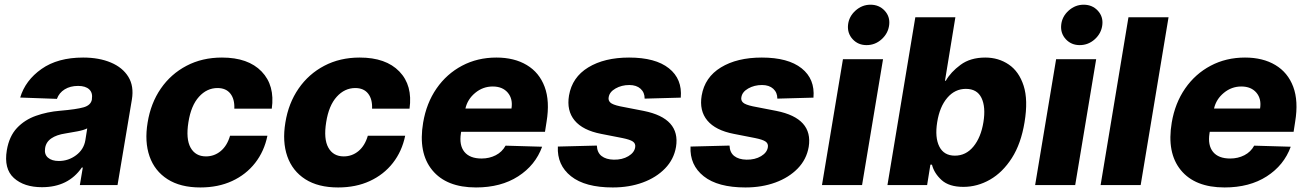

<svg xmlns="http://www.w3.org/2000/svg" viewBox="-20 -802 5666 832"><path d="M161.9 9.2Q84.2 9.2 40.1 -30.7Q-3.9 -70.7 9.6 -151.3Q19.9 -211.6 53.4 -247.3Q87 -283 135.8 -300.2Q184.7 -317.5 240.4 -322.1Q311.1 -328.1 342.3 -337Q373.6 -345.9 378.2 -370.7V-372.5Q382.5 -399.9 366.5 -414.8Q350.5 -429.7 318.5 -429.7Q284.4 -429.7 260.3 -414.8Q236.2 -399.9 226.6 -373.6L67.5 -379.3Q89.8 -453.8 160 -503.2Q230.1 -552.6 340.2 -552.6Q409.1 -552.6 460.2 -531.1Q511.4 -509.6 536.2 -469.1Q561.1 -428.6 551.5 -370.7L489.3 0H326L338.8 -76H334.5Q275.9 9.2 161.9 9.2ZM235.1 -104.4Q276.3 -104.4 309.7 -129.3Q343 -154.1 349.8 -193.9L358 -245.7Q342.7 -237.9 315.2 -232.8Q287.6 -227.6 263.5 -223.7Q225.1 -218 202.2 -202.2Q179.3 -186.4 175.4 -159.8Q171.2 -133.2 187.9 -118.8Q204.5 -104.4 235.1 -104.4Z M848.4 10.3Q761.7 10.3 706 -25.4Q650.2 -61.1 628 -124.5Q605.8 -187.9 619.7 -271Q633.2 -354.8 676.8 -418.1Q720.5 -481.5 788.4 -517Q856.2 -552.6 941.8 -552.6Q1055.4 -552.6 1113.6 -492.2Q1171.9 -431.8 1157.7 -331H995.4Q997.2 -372.5 978.2 -396.5Q959.2 -420.5 922.6 -420.5Q876.4 -420.5 842.2 -382.6Q807.9 -344.8 796.5 -272.7Q784.8 -199.9 805.9 -162.1Q827.1 -124.3 872.5 -124.3Q908.7 -124.3 936.6 -147.5Q964.5 -170.8 976.9 -213.8H1138.8Q1125 -146.3 1085.6 -95.9Q1046.2 -45.5 985.8 -17.6Q925.4 10.3 848.4 10.3Z M1445.3 10.3Q1358.7 10.3 1302.9 -25.4Q1247.2 -61.1 1225 -124.5Q1202.8 -187.9 1216.6 -271Q1230.1 -354.8 1273.8 -418.1Q1317.5 -481.5 1385.3 -517Q1453.1 -552.6 1538.7 -552.6Q1652.3 -552.6 1710.6 -492.2Q1768.8 -431.8 1754.6 -331H1592.3Q1594.1 -372.5 1575.1 -396.5Q1556.1 -420.5 1519.5 -420.5Q1473.4 -420.5 1439.1 -382.6Q1404.8 -344.8 1393.5 -272.7Q1381.7 -199.9 1402.9 -162.1Q1424 -124.3 1469.5 -124.3Q1505.7 -124.3 1533.6 -147.5Q1561.4 -170.8 1573.9 -213.8H1735.8Q1721.9 -146.3 1682.5 -95.9Q1643.1 -45.5 1582.7 -17.6Q1522.4 10.3 1445.3 10.3Z M2042.6 10.3Q1914.4 10.3 1853 -64.8Q1791.5 -139.9 1813.6 -270.6Q1827.8 -355.1 1871.6 -418.5Q1915.5 -481.9 1982.2 -517.2Q2049 -552.6 2131 -552.6Q2208.5 -552.6 2262.6 -520.2Q2316.8 -487.9 2340 -426Q2363.3 -364 2348.4 -274.1L2341.6 -230.8H1978.3L1977.3 -224.4Q1969.1 -172.6 1992.5 -143.8Q2016 -115.1 2066.8 -115.1Q2100.5 -115.1 2128.2 -129.3Q2155.9 -143.5 2170.8 -170.8L2329.2 -166.2Q2300.1 -85.9 2225.3 -37.8Q2150.6 10.3 2042.6 10.3ZM1996.8 -331.7H2196.4Q2203.1 -373.6 2180.4 -400.4Q2157.7 -427.2 2115.1 -427.2Q2072.8 -427.2 2039.4 -399.7Q2006 -372.2 1996.8 -331.7Z M2930 -378.9 2773.4 -374.6Q2773.8 -400.9 2755.9 -417.3Q2737.9 -433.6 2707 -433.6Q2673.7 -433.6 2647.2 -418.5Q2620.7 -403.4 2617.5 -380Q2615.1 -367.2 2624.6 -357.8Q2634.2 -348.4 2667.3 -341.3L2769.5 -321.4Q2929.3 -289.4 2909.4 -165.5Q2900.2 -111.5 2862 -72.1Q2823.9 -32.7 2765.3 -11.2Q2706.7 10.3 2635.3 10.3Q2515.6 10.3 2454.5 -38.2Q2393.5 -86.6 2397.4 -166.9L2566.4 -171.2Q2567.5 -141 2586.8 -125.9Q2606.2 -110.8 2639.6 -110.1Q2676.5 -109.4 2702.9 -125.2Q2729.4 -141 2732.6 -164.8Q2734.7 -180 2722.5 -188.6Q2710.2 -197.1 2677.2 -203.8L2584.9 -221.9Q2505.7 -237.2 2470.2 -279.8Q2434.7 -322.4 2445.7 -388.1Q2459.2 -467.3 2529.1 -509.9Q2599.1 -552.6 2706 -552.6Q2820.3 -552.6 2878.7 -506Q2937.1 -459.5 2930 -378.9Z M3505 -378.9 3348.4 -374.6Q3348.7 -400.9 3330.8 -417.3Q3312.9 -433.6 3282 -433.6Q3248.6 -433.6 3222.1 -418.5Q3195.7 -403.4 3192.5 -380Q3190 -367.2 3199.6 -357.8Q3209.2 -348.4 3242.2 -341.3L3344.5 -321.4Q3504.3 -289.4 3484.4 -165.5Q3475.1 -111.5 3437 -72.1Q3398.8 -32.7 3340.2 -11.2Q3281.6 10.3 3210.2 10.3Q3090.6 10.3 3029.5 -38.2Q2968.4 -86.6 2972.3 -166.9L3141.3 -171.2Q3142.4 -141 3161.8 -125.9Q3181.1 -110.8 3214.5 -110.1Q3251.4 -109.4 3277.9 -125.2Q3304.3 -141 3307.5 -164.8Q3309.7 -180 3297.4 -188.6Q3285.2 -197.1 3252.1 -203.8L3159.8 -221.9Q3080.6 -237.2 3045.1 -279.8Q3009.6 -322.4 3020.6 -388.1Q3034.1 -467.3 3104 -509.9Q3174 -552.6 3280.9 -552.6Q3395.2 -552.6 3453.7 -506Q3512.1 -459.5 3505 -378.9Z M3541.9 0 3632.8 -545.5H3806.5L3715.6 0ZM3735.1 -606.5Q3698.5 -606.5 3674.9 -632.1Q3651.3 -657.7 3654.8 -693.9Q3658.4 -730.1 3687 -755.9Q3715.6 -781.6 3752.1 -781.6Q3789.4 -781.6 3813.4 -755.9Q3837.4 -730.1 3833.1 -693.9Q3828.8 -657.7 3800.6 -632.1Q3772.4 -606.5 3735.1 -606.5Z M3825.6 0 3946.4 -727.3H4120L4074.9 -452.1H4078.5Q4099.8 -489.7 4142.4 -521.1Q4185 -552.6 4249.6 -552.6Q4306.8 -552.6 4351.2 -522.5Q4395.6 -492.5 4415.7 -430.6Q4435.7 -368.6 4419.7 -272.4Q4404.5 -179.3 4364.7 -117.2Q4324.9 -55 4270.1 -23.6Q4215.2 7.8 4154.8 7.8Q4093 7.8 4060.5 -21.5Q4028.1 -50.8 4018.5 -88.4H4011.7L3997.5 0ZM4041.2 -272.7Q4030.5 -206.3 4050.4 -166.9Q4070.3 -127.5 4117.9 -127.5Q4165.8 -127.5 4198.3 -167.1Q4230.8 -206.7 4241.5 -272.7Q4252.1 -338.4 4233.1 -377.7Q4214.1 -416.9 4165.5 -416.9Q4117.9 -416.9 4084.9 -378.2Q4051.8 -339.5 4041.2 -272.7Z M4465.6 0 4556.5 -545.5H4730.1L4639.2 0ZM4658.7 -606.5Q4622.2 -606.5 4598.5 -632.1Q4574.9 -657.7 4578.5 -693.9Q4582 -730.1 4610.6 -755.9Q4639.2 -781.6 4675.8 -781.6Q4713.1 -781.6 4737 -755.9Q4761 -730.1 4756.7 -693.9Q4752.5 -657.7 4724.3 -632.1Q4696 -606.5 4658.7 -606.5Z M5043.7 -727.3 4922.9 0H4749.3L4870 -727.3Z M5286.6 10.3Q5158.4 10.3 5096.9 -64.8Q5035.5 -139.9 5057.5 -270.6Q5071.7 -355.1 5115.6 -418.5Q5159.4 -481.9 5226.2 -517.2Q5293 -552.6 5375 -552.6Q5452.4 -552.6 5506.6 -520.2Q5560.7 -487.9 5584 -426Q5607.2 -364 5592.3 -274.1L5585.6 -230.8H5222.3L5221.2 -224.4Q5213.1 -172.6 5236.5 -143.8Q5259.9 -115.1 5310.7 -115.1Q5344.5 -115.1 5372.2 -129.3Q5399.9 -143.5 5414.8 -170.8L5573.2 -166.2Q5544 -85.9 5469.3 -37.8Q5394.5 10.3 5286.6 10.3ZM5240.8 -331.7H5440.3Q5447.1 -373.6 5424.4 -400.4Q5401.6 -427.2 5359 -427.2Q5316.8 -427.2 5283.4 -399.7Q5250 -372.2 5240.8 -331.7Z"/></svg>

Font: Inter UI Extra Bold
Style: Italic
Weight: 800
Italic angle: 9.39999°
Designer: Rasmus Andersson
Foundry: rsms
Version: 3.2;8d6f07862